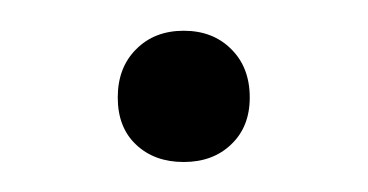

<svg xmlns="http://www.w3.org/2000/svg" viewBox="-20 -344 245 128"><path d="M102.5 -236Q83 -236 70.8 -247.5Q58.5 -259 58.5 -279Q58.5 -299 70.8 -311.2Q83 -323.5 102.5 -323.5Q122 -323.5 134.2 -311.2Q146.5 -299 146.5 -279Q146.5 -259.5 134.2 -247.8Q122 -236 102.5 -236Z"/></svg>

Font: Encode Sans Semi Condensed Light
Style: Regular
Weight: 300
Width: 4
Designer: Multiple Designers
Foundry: Impallari Type
Version: Version 3.000; ttfautohint (v1.8.3) -l 8 -r 50 -G 200 -x 14 